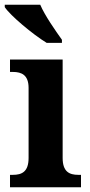

<svg xmlns="http://www.w3.org/2000/svg" viewBox="-27 -786 377 806"><path d="M169 -606H233V-619C206 -657 161 -721 142 -766H-7V-756C16 -721 110 -642 169 -606ZM15 0H313V-52H302C264 -52 236 -65 236 -123V-536H15V-484H27C64 -484 93 -471 93 -417V-123C93 -65 65 -52 27 -52H15Z"/></svg>

Font: Noto Serif Myanmar SemiCondensed
Style: Bold
Weight: 700
Width: 4
Designer: Ben Mitchell and the Monotype Design Team
Foundry: Monotype Imaging Inc.
Version: Version 2.106